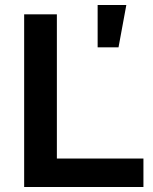

<svg xmlns="http://www.w3.org/2000/svg" viewBox="-20 -743 610 763"><path d="M76 0V-686H206V-113H550V0ZM368 -555V-723H482L451 -555Z"/></svg>

Font: Archivo SemiBold SemiBold
Style: Regular
Weight: 600
Version: Version 2.001